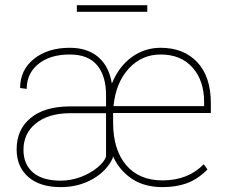

<svg xmlns="http://www.w3.org/2000/svg" viewBox="-20 -726 887 755"><path d="M619.1 9.8Q547.4 9.8 498.3 -23.2Q449.2 -56.2 423.8 -112.3V-106.4H424.3Q400.9 -54.2 345 -22.2Q289.1 9.8 218.8 9.8Q136.7 9.8 91.1 -30.3Q45.4 -70.3 45.4 -138.7Q45.4 -215.8 99.4 -261.2Q153.3 -306.6 252 -307.6H397V-351.6Q397 -427.7 361.8 -469.7Q326.7 -511.7 254.4 -511.7Q177.2 -511.7 131.1 -474.6Q85 -437.5 85 -376.5L59.1 -379.9Q59.1 -450.7 113.5 -494.4Q168 -538.1 254.4 -538.1Q323.2 -538.1 366 -502Q408.7 -465.8 419.9 -397.5Q447.3 -464.4 497.8 -501.2Q548.3 -538.1 611.8 -538.1Q702.6 -538.1 755.9 -481.2Q809.1 -424.3 809.1 -320.3V-281.7H424.8V-244.1Q424.8 -137.7 475.8 -77.1Q526.9 -16.6 619.1 -16.6Q718.8 -16.6 781.2 -80.1L795.9 -59.6Q757.3 -21 715.1 -5.6Q672.9 9.8 619.1 9.8ZM218.3 -15.6Q257.8 -15.6 295.9 -29.5Q334 -43.5 362.1 -66.4Q390.1 -89.4 397 -109.9V-280.8H250Q168.5 -279.3 120.4 -240.2Q72.3 -201.2 72.3 -136.7Q72.3 -80.1 109.6 -47.9Q147 -15.6 218.3 -15.6ZM611.8 -511.7Q537.1 -511.7 486.3 -456.3Q435.5 -400.9 426.3 -308.6H782.7V-324.2Q782.7 -409.2 737.1 -460.4Q691.4 -511.7 611.8 -511.7ZM559.1 -679.7H282.2V-705.6H559.1Z"/></svg>

Font: Roboto Thin
Style: Regular
Weight: 250
Designer: Google
Version: Version 2.134; 2016